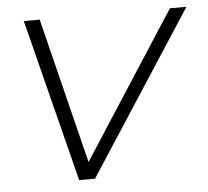

<svg xmlns="http://www.w3.org/2000/svg" viewBox="-43 -568 664 614"><g transform="rotate(-5 288.5 -261.0)"><path d="M577 -522 238 0H187L55 -522H106L222 -55L524 -522Z"/></g></svg>

Font: Montserrat Alternates Light
Style: Italic
Weight: 300
Italic angle: -11.3°
Designer: Julieta Ulanovsky
Foundry: Julieta Ulanovsky
Version: Version 7.200